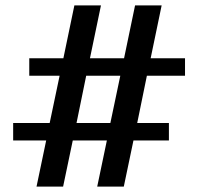

<svg xmlns="http://www.w3.org/2000/svg" viewBox="-20 -695 739 715"><path d="M116 0 152 -172H29V-237H165L202 -413H89V-478H216L257 -675H356L315 -478H442L483 -675H582L541 -478H669V-413H527L491 -237H609V-172H477L441 0H342L378 -172H251L215 0ZM265 -237H391L428 -413H301Z"/></svg>

Font: El Messiri
Style: Bold
Weight: 700
Designer: Mohamed Gaber
Foundry: Kief Type Foundry
Version: Version 2.020; ttfautohint (v1.8.3)